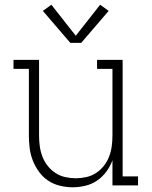

<svg xmlns="http://www.w3.org/2000/svg" viewBox="-20 -783 640 811"><path d="M287 8Q260 8 233 1.5Q206 -5 183.5 -20Q161 -35 145 -57Q129 -79 119 -104Q109 -129 105.5 -156Q102 -183 102 -210V-492H37V-530H145V-210Q145 -188 148 -165.5Q151 -143 159 -122Q167 -101 181 -83Q195 -65 214 -52.5Q233 -40 255.5 -35Q278 -30 300 -30Q322 -30 344.5 -35Q367 -40 386 -52.5Q405 -65 419 -83Q433 -101 441 -122Q449 -143 452 -165.5Q455 -188 455 -210V-492H390V-530H498V-38H563V0H455V-106Q446 -81 429.5 -58.5Q413 -36 390.5 -20.5Q368 -5 341 1.5Q314 8 287 8ZM277 -602 161 -737 197 -763 300 -632 403 -763 439 -737 323 -602Z"/></svg>

Font: Iosevka Slab XLtEx
Style: Regular
Weight: 200
Width: 7
Monospace: yes
Designer: Belleve Invis
Foundry: Belleve Invis
Version: Version 11.1.0; ttfautohint (v1.8.3)